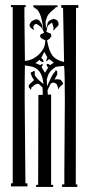

<svg xmlns="http://www.w3.org/2000/svg" viewBox="-20 -736 338 755"><path d="M148 -491 150 -492Q145 -492 140 -495.5Q135 -499 135 -501Q133 -500 130.5 -497Q128 -494 126 -492Q124 -490 122 -490Q121 -490 119 -488L138 -480L146 -485Q148 -485 148 -480L144 -474Q144 -472 146.5 -467Q149 -462 152.5 -456.5Q156 -451 157 -450L170 -471Q162 -475 164 -484Q167 -486 173 -483Q174 -483 175 -481.5Q176 -480 178 -480Q179 -480 184 -485L192 -489L173 -504Q166 -496 161 -495L166 -511L154 -532L142 -508Q151 -502 151 -494Q151 -491 148 -491ZM78 -496 81 -497Q109 -499 133.5 -522.5Q158 -546 158 -575V-578Q137 -585 138 -594V-598L144 -604L146 -603L153 -607Q148 -625 137 -633Q125 -642 121 -642Q111 -638 111 -627L113 -622V-618Q106 -621 98 -630L96 -638Q97 -640 99 -644.5Q101 -649 103 -651L111 -656Q119 -660 123 -660Q127 -660 133 -657Q142 -645 144 -641Q146 -637 149 -621L150 -622Q142 -697 115 -705V-708H111V-715H206V-708H199L198 -705Q183 -693 179 -689Q175 -685 170 -678.5Q165 -672 163 -663L159 -651L161 -623L168 -647Q171 -656 191 -662L204 -657L210 -647V-644Q212 -639 206 -632Q199 -627 192 -617Q190 -615 190 -618Q189 -623 191 -625Q187 -644 184 -647L168 -635Q166 -631 165 -623Q164 -615 162 -611Q163 -610 170 -607.5Q177 -605 181 -603L182 -591L177 -588L175 -583L165 -578Q172 -537 185.5 -518.5Q199 -500 232 -492L228 -705H221V-716H288V-705H279L278 -11H284V-1H224V-11H233V-64L235 -340Q235 -452 232 -477L212 -475L199 -473Q198 -472 190 -466Q182 -460 179.5 -457Q177 -454 173 -448Q169 -442 168 -436L167 -435L164 -423L165 -397Q168 -402 174 -416Q180 -430 186 -440.5Q192 -451 197 -454L199 -461L205 -455V-444Q205 -442 200 -433.5Q195 -425 195 -423Q206 -426 219 -422L228 -409L227 -405L214 -393L210 -384Q210 -385 209 -388Q208 -391 207.5 -393Q207 -395 206 -397.5Q205 -400 204.5 -401.5Q204 -403 202.5 -405Q201 -407 199 -408Q197 -409 195 -410Q193 -411 190 -411Q186 -411 180 -408L167 -382L168 -364H181V-9H189V-1H122V-9H130L131 -363H148V-376L147 -392L135 -404L128 -407L117 -403L107 -394L105 -395Q102 -383 101 -381Q101 -385 96.5 -389Q92 -393 93 -398Q93 -401 97 -405.5Q101 -410 107 -415Q113 -420 114 -421L106 -433L100 -450L116 -458L117 -448L116 -443Q121 -431 136 -418Q150 -406 151 -406Q145 -468 101 -475L78 -479Q77 -448 77 -350L80 -15H88V-3H23V-15H30V-708H23V-716H81V-708H76V-675Q76 -624 78 -496Z"/></svg>

Font: Bukvitsa
Style: Regular
Weight: 500
Foundry: Ponomar Technologies, Inc.
Version: Version 1.1